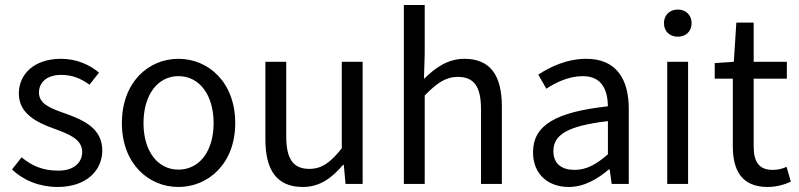

<svg xmlns="http://www.w3.org/2000/svg" viewBox="-20 -732 3179 764"><path d="M209 12C324 12 387 -54 387 -133C387 -221 314 -254 238 -281C177 -302 135 -320 135 -364C135 -400 162 -434 224 -434C267 -434 302 -420 336 -395L374 -443C336 -475 284 -498 223 -498C117 -498 55 -438 55 -360C55 -280 125 -245 198 -219C253 -199 307 -178 307 -128C307 -86 276 -53 212 -53C152 -53 108 -71 66 -106L28 -58C73 -14 138 12 209 12Z M690 12C809 12 916 -81 916 -242C916 -405 809 -498 690 -498C571 -498 465 -405 465 -242C465 -81 571 12 690 12ZM690 -57C607 -57 551 -131 551 -242C551 -354 607 -429 690 -429C774 -429 830 -354 830 -242C830 -131 774 -57 690 -57Z M1185 12C1252 12 1300 -23 1345 -76H1348L1355 0H1423V-486H1340V-142C1295 -85 1260 -60 1211 -60C1147 -60 1119 -99 1119 -189V-486H1036V-178C1036 -54 1082 12 1185 12Z M1587 0H1670V-352C1718 -401 1753 -426 1802 -426C1866 -426 1894 -388 1894 -297V0H1977V-308C1977 -432 1931 -498 1828 -498C1761 -498 1712 -462 1667 -418L1670 -518V-712H1587Z M2243 12C2304 12 2357 -19 2403 -58H2406L2414 0H2482V-299C2482 -419 2431 -498 2313 -498C2235 -498 2167 -465 2122 -435L2154 -379C2192 -404 2243 -429 2299 -429C2378 -429 2398 -370 2399 -309C2191 -286 2101 -234 2101 -126C2101 -38 2162 12 2243 12ZM2266 -56C2219 -56 2182 -77 2182 -131C2182 -194 2235 -231 2399 -250V-118C2352 -77 2313 -56 2266 -56Z M2635 0H2718V-486H2635ZM2677 -586C2709 -586 2732 -607 2732 -640C2732 -672 2709 -694 2677 -694C2645 -694 2622 -672 2622 -640C2622 -607 2645 -586 2677 -586Z M3035 12C3068 12 3101 3 3127 -9L3110 -68C3090 -59 3072 -56 3054 -56C2999 -56 2979 -90 2979 -149V-419H3111V-486H2979V-642H2910L2900 -486L2824 -481V-419H2896V-151C2896 -54 2931 12 3035 12Z"/></svg>

Font: SSansPro
Style: Regular
Weight: 400
Designer: Paul D. Hunt
Foundry: Adobe Systems Incorporated
Version: Version 3.006;hotconv 1.0.111;makeotfexe 2.5.65597